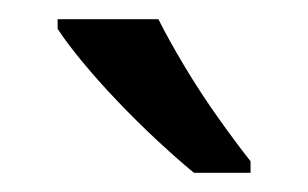

<svg xmlns="http://www.w3.org/2000/svg" viewBox="-20 -786 321 200"><path d="M145 -766Q156 -744 172.5 -716.5Q189 -689 207.5 -663Q226 -637 241 -618V-606H182Q165 -620 144 -639.5Q123 -659 102.5 -680.5Q82 -702 65.5 -722Q49 -742 40 -756V-766Z"/></svg>

Font: hexbangla15
Style: Regular
Weight: 400
Designer: Jelle Bosma - Monotype Design Team
Foundry: Monotype Imaging Inc.
Version: Version 2.006